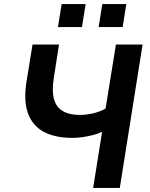

<svg xmlns="http://www.w3.org/2000/svg" viewBox="-20 -924 739 944"><path d="M438 0 482 -276Q464 -267 439 -260.5Q414 -254 387.5 -250Q361 -246 337 -246Q251 -246 195 -276Q139 -306 117 -368.5Q95 -431 111 -527L140 -705H270L244 -537Q230 -443 262.5 -401Q295 -359 372 -359Q403 -359 436.5 -366.5Q470 -374 499 -390L550 -705H681L569 0ZM465 -791 483 -904H601L583 -791ZM265 -791 283 -904H401L383 -791Z"/></svg>

Font: Nunito Sans 7pt SemiCondensed
Style: Bold Italic
Weight: 700
Width: 4
Italic angle: -9°
Designer: Vernon Adams
Foundry: Vernon Adams
Version: Version 3.101;gftools[0.9.27]